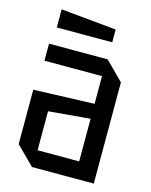

<svg xmlns="http://www.w3.org/2000/svg" viewBox="-110 -797 686 870"><g transform="rotate(15 232.5 -362.5)"><path d="M40 -85V-340L325 -350V-480H55V-560H330L415 -475V0H125ZM130 -263V-80H325V-280ZM330 -640H70V-725L330 -700Z"/></g></svg>

Font: Tektur SemiCondensed
Style: Regular
Weight: 400
Width: 4
Designer: Adam Jagosz
Foundry: Adam Jagosz
Version: Version 1.005;gftools[0.9.30]